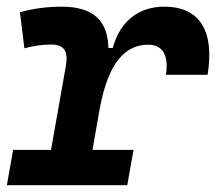

<svg xmlns="http://www.w3.org/2000/svg" viewBox="-32 -547 638 567"><path d="M-11.7 0H343.8L362.3 -104.5H241.2L262.7 -227.5V-226.1C288.1 -367.7 341.8 -415 405.3 -415C448.2 -415 466.8 -384.3 458 -326.2H581.1C602.1 -456.5 557.1 -527.3 453.1 -527.3C376 -527.3 322.3 -482.9 300.8 -405.3H288.1C286.1 -487.8 241.7 -527.3 149.9 -527.3C106.9 -527.3 66.4 -522 26.9 -510.7L40 -404.3C66.9 -411.6 93.3 -415.5 119.6 -415.5C157.2 -415.5 169.9 -396 162.6 -353L118.7 -104.5H6.8Z"/></svg>

Font: Cascadia Mono PL SemiBold
Style: Italic
Weight: 600
Italic angle: -10°
Monospace: yes
Designer: Aaron Bell
Foundry: Saja Typeworks
Version: Version 2404.023